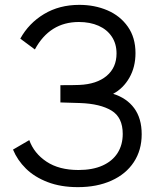

<svg xmlns="http://www.w3.org/2000/svg" viewBox="-20 -755 636 790"><path d="M33.5 -139.5 100.5 -178.5Q120 -124 171.5 -89.8Q223 -55.5 303 -55.5Q361 -55.5 401.8 -73.8Q442.5 -92 463.8 -125.5Q485 -159 485 -204Q485 -272 438.8 -300Q392.5 -328 310.5 -331Q238 -333.5 228.5 -333.5V-404.5Q285.5 -404.5 306 -405.5Q378 -408.5 418.8 -442.8Q459.5 -477 459.5 -535Q459.5 -575 440 -604.2Q420.5 -633.5 385.5 -649Q350.5 -664.5 304.5 -664.5Q184.5 -664.5 123.5 -551.5L63.5 -596Q98.5 -659.5 161.2 -697.2Q224 -735 306.5 -735Q369.5 -735 422 -712.5Q474.5 -690 506 -645.2Q537.5 -600.5 537.5 -536.5Q537.5 -479.5 512.5 -435.5Q487.5 -391.5 445.5 -369Q501.5 -351.5 532.2 -309.8Q563 -268 563 -202.5Q563 -137 530.5 -87.8Q498 -38.5 438.5 -11.8Q379 15 300.5 15Q230 15 176 -5.8Q122 -26.5 86.8 -61.2Q51.5 -96 33.5 -139.5Z"/></svg>

Font: CCSD_manrope
Style: Regular
Weight: 400
Designer: Mikhail Sharanda
Foundry: Mikhail Sharanda
Version: Version 4.503